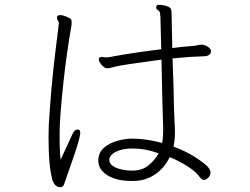

<svg xmlns="http://www.w3.org/2000/svg" viewBox="-20 -766 1040 799"><path d="M404 -529Q391 -529 391 -518Q391 -511 402.5 -496.5Q414 -482 426 -482Q438 -482 459 -488.5Q480 -495 652 -518Q656 -311 659 -235V-220Q659 -195 655 -171Q588 -189 534 -189H527Q501 -189 468.5 -180Q436 -171 413 -151.5Q390 -132 389 -99V-98Q389 -61 426.5 -37Q464 -13 528 -13H541Q589 -15 627 -41.5Q665 -68 686 -112Q722 -98 757 -76Q792 -54 806 -35.5Q820 -17 828.5 -17Q837 -17 846.5 -26.5Q856 -36 856 -48.5Q856 -61 840.5 -76Q825 -91 789 -114Q753 -137 702 -156Q708 -183 708 -214V-228Q708 -234 706 -266Q704 -298 702 -411Q700 -468 698 -523Q765 -530 831 -532Q842 -532 850 -537.5Q858 -543 858 -553Q858 -563 844 -572Q832 -579 823 -580H818Q809 -580 800.5 -577.5Q792 -575 767 -573.5Q742 -572 697 -566Q696 -622 695 -661Q694 -700 694 -711Q694 -722 691 -729Q688 -736 672.5 -741Q657 -746 642 -746Q630 -746 630 -736.5Q630 -727 637 -724Q644 -721 646 -711.5Q648 -702 648.5 -661Q649 -620 651 -561Q536 -547 455 -532Q432 -527 425 -527ZM182 -195Q182 -74 198 -18Q208 13 231 13Q244 13 248 -3Q249 -6 281.5 -99Q314 -192 314 -214Q314 -227 303 -227Q290 -227 282 -209Q274 -191 259 -159Q244 -127 232 -101Q231 -115 229.5 -133.5Q228 -152 228 -212Q228 -272 243 -414Q250 -481 259 -543.5Q268 -606 273 -634Q278 -662 278 -666V-675Q278 -681 276 -685Q274 -689 258 -696Q242 -703 231 -703Q220 -703 218 -697L217 -693Q217 -686 221 -680.5Q225 -675 225 -670V-669Q224 -665 208 -530.5Q192 -396 183 -246ZM640 -128Q628 -104 600.5 -80Q573 -56 532 -56Q491 -56 463 -68Q435 -80 435 -100.5Q435 -121 462.5 -134.5Q490 -148 529 -148H533Q586 -148 640 -128Z"/></svg>

Font: LXGW WenKai TC Light
Style: Regular
Weight: 300
Designer: LXGW / Fontworks Inc.
Foundry: LXGW / Fontworks Inc.
Version: Version 1.330